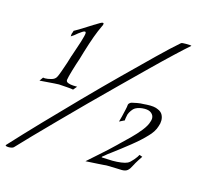

<svg xmlns="http://www.w3.org/2000/svg" viewBox="-128 -716 881 850"><g transform="rotate(15 312.5 -290.5)"><path d="M-17 32Q-24 32 -29 30.5Q-34 29 -31 25Q26 -37 95.5 -109.5Q165 -182 238.5 -257Q312 -332 381.5 -400.5Q451 -469 507.5 -524Q564 -579 600 -610Q602 -612 608.5 -612.5Q615 -613 622 -613Q632 -613 640.5 -612.5Q649 -612 647 -610Q624 -590 583.5 -552Q543 -514 492 -464Q441 -414 384 -358Q327 -302 270 -245Q213 -188 161.5 -135.5Q110 -83 69.5 -41.5Q29 0 5 26Q2 29 -4.5 30.5Q-11 32 -17 32ZM126 -294Q126 -294 105.5 -293Q85 -292 38 -288L50 -305Q52 -305 54 -304.5Q56 -304 59 -304Q71 -304 87.5 -308.5Q104 -313 110 -325Q114 -332 121.5 -353Q129 -374 136.5 -396.5Q144 -419 147 -431V-430L171 -502Q181 -535 181 -543Q181 -550 176 -550Q172 -550 164.5 -545Q157 -540 149 -534L137 -524L121 -513L122 -525Q124 -530 125 -533Q126 -536 127 -540L148 -552L180 -572Q189 -578 204.5 -587.5Q220 -597 232 -604Q239 -608 243 -608Q247 -608 247 -604Q247 -599 243 -592Q231 -567 220 -537Q209 -507 195 -461L185 -427Q176 -401 166.5 -369Q157 -337 155 -323Q154 -314 164.5 -310Q175 -306 188 -305.5Q201 -305 206 -305L192 -288Q185 -290 162.5 -291.5Q140 -293 126 -294ZM327 4Q342 -10 376 -39.5Q410 -69 445 -103L453 -111Q471 -128 494 -150.5Q517 -173 536 -197Q555 -221 560 -240Q563 -248 563 -255Q563 -269 552 -278.5Q541 -288 521 -288Q496 -288 478 -278Q471 -274 463.5 -263.5Q456 -253 453 -244Q452 -239 450 -229Q448 -219 449 -216L425 -204Q428 -213 432 -230Q436 -247 439.5 -262.5Q443 -278 443 -282Q443 -289 448 -293.5Q453 -298 457 -299Q464 -301 480.5 -304Q497 -307 511 -307L525 -308Q560 -310 577 -301Q592 -295 598.5 -283Q605 -271 605 -257Q605 -243 600 -230Q596 -216 587.5 -203Q579 -190 568 -179Q543 -152 503.5 -120.5Q464 -89 429 -63Q412 -51 401 -41Q391 -34 391.5 -32.5Q392 -31 394 -31Q405 -31 417 -30Q429 -29 442 -29Q463 -29 481.5 -31.5Q500 -34 510 -39Q520 -44 533.5 -60Q547 -76 551 -85L565 -80Q564 -79 553 -62Q542 -45 535 -31Q528 -16 519 -8Q510 0 493 0Q483 0 465 -1Q447 -2 431 -2Q425 -2 420 -2Q415 -2 410 -1Q410 -1 387 0.5Q364 2 327 4Z"/></g></svg>

Font: Italianno
Style: Regular
Weight: 400
Designer: Robert E. Leuschke
Foundry: Robert E. Leuschke
Version: Version 1.100; ttfautohint (v1.8.3)